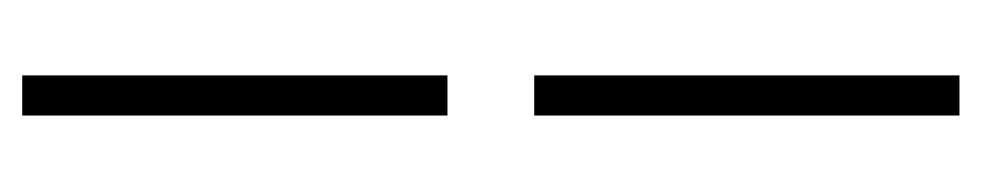

<svg xmlns="http://www.w3.org/2000/svg" viewBox="-384 -438 904 177"><g transform="rotate(-90 68.5 -350.0)"><path d="M50 -310H87V82H50ZM50 -782H87V-390H50Z"/></g></svg>

Font: Phudu Light SemiBold
Style: Regular
Weight: 600
Version: Version 1.005;gftools[0.9.23]